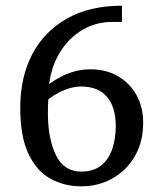

<svg xmlns="http://www.w3.org/2000/svg" viewBox="-20 -655 580 681"><path d="M487.8 -220.2Q487.8 -151.9 458.3 -101.1Q428.7 -50.3 378.9 -22.2Q329.1 5.9 268.1 5.9Q207.5 5.9 158.4 -21.5Q109.4 -48.8 80.6 -110.1Q51.8 -171.4 51.8 -272.9Q51.8 -380.9 94.2 -462.2Q136.7 -543.5 217.5 -589.1Q298.3 -634.8 412.6 -634.8V-577.1H375.5Q321.8 -577.1 274.9 -550.5Q228 -523.9 195.8 -474.6Q163.6 -425.3 154.3 -356.9Q226.1 -409.2 299.8 -409.2Q356.9 -409.2 399.2 -384.3Q441.4 -359.4 464.6 -316.7Q487.8 -273.9 487.8 -220.2ZM390.6 -208.5Q390.6 -274.9 359.4 -311.5Q328.1 -348.1 268.1 -348.1Q239.3 -348.1 208.5 -335.7Q177.7 -323.2 151.4 -302.7Q150.4 -288.6 150.1 -276.9Q149.9 -265.1 149.9 -254.9Q149.9 -162.6 178.5 -104.5Q207 -46.4 268.1 -46.4Q311.5 -46.4 338.6 -68.1Q365.7 -89.8 378.2 -126.7Q390.6 -163.6 390.6 -208.5Z"/></svg>

Font: Abyssinica SIL
Style: Regular
Weight: 400
Designer: Victor Gaultney and Lorna Evans
Foundry: SIL International
Version: Version 2.100